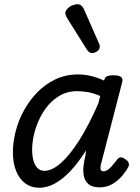

<svg xmlns="http://www.w3.org/2000/svg" viewBox="-20 -871 663 908"><path d="M165 17Q128 17 100 -3.5Q72 -24 56.5 -61.5Q41 -99 41 -151Q41 -198 54 -249.5Q67 -301 93 -348.5Q119 -396 156.5 -434.5Q194 -473 242.5 -496Q291 -519 350 -519Q380 -519 411 -511.5Q442 -504 472 -490L473 -493Q477 -507 487.5 -511Q498 -515 515 -515Q544 -515 553.5 -506Q563 -497 557 -479L460 -104Q455 -86 455 -76.5Q455 -67 459.5 -64Q464 -61 469 -61Q479 -61 488.5 -67Q498 -73 509 -85.5Q520 -98 533 -115Q540 -125 548.5 -126.5Q557 -128 568 -121Q584 -112 588 -102Q592 -92 587 -82Q578 -64 559 -41Q540 -18 513 -1.5Q486 15 451 15Q417 15 399.5 0.5Q382 -14 377 -36.5Q372 -59 375 -85.5Q378 -112 384 -136Q385 -141 385.5 -147Q386 -153 387 -160Q350 -101 312.5 -61.5Q275 -22 238 -2.5Q201 17 165 17ZM132 -163Q132 -134 138.5 -111Q145 -88 158 -75.5Q171 -63 190 -63Q226 -63 268.5 -100.5Q311 -138 356 -209.5Q401 -281 445 -382L454 -417Q422 -431 394 -435.5Q366 -440 343 -440Q303 -440 269.5 -422.5Q236 -405 210.5 -376Q185 -347 167.5 -310.5Q150 -274 141 -236Q132 -198 132 -163ZM415 -620Q409 -620 402 -624.5Q395 -629 388 -641L297 -786Q294 -793 291.5 -798Q289 -803 289 -809Q289 -819 298 -829Q307 -839 320.5 -845Q334 -851 347 -851Q368 -851 379 -823L447 -668Q450 -663 451 -659Q452 -655 452 -651Q452 -637 439.5 -628.5Q427 -620 415 -620Z"/></svg>

Font: Playwrite IS
Style: Regular
Weight: 400
Designer: Veronika Burian, José Scaglione
Foundry: TypeTogether
Version: Version 1.002